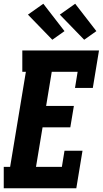

<svg xmlns="http://www.w3.org/2000/svg" viewBox="-23 -1004 548 1024"><path d="M-3 0V-114H31L115 -621H96V-735H505L472 -535H377L391 -621H253L223 -439H371L352 -325H204L169 -114H307L321 -200H417L384 0ZM426 -792 296 -926 378 -984 491 -838ZM256 -792 126 -926 208 -984 321 -838Z"/></svg>

Font: Iosevka Slab Heavy Oblique
Style: Regular
Weight: 900
Italic angle: -9°
Monospace: yes
Designer: Belleve Invis
Foundry: Belleve Invis
Version: Version 11.1.1; ttfautohint (v1.8.3)